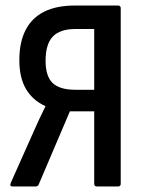

<svg xmlns="http://www.w3.org/2000/svg" viewBox="-20 -675 516 695"><path d="M25 0Q14 0 19 -13L101 -197Q111 -220 122 -243.5Q133 -267 144 -289V-291Q98 -312 74 -353Q50 -394 50 -457Q50 -522 72.5 -566Q95 -610 139.5 -632.5Q184 -655 252 -655H407Q417 -655 417 -645V-10Q417 0 407 0H331Q321 0 321 -10V-272H233L120 -7Q119 -4 116 -2Q113 0 110 0ZM254 -350H321V-570H253Q197 -570 171 -542.5Q145 -515 145 -455Q145 -399 170.5 -374.5Q196 -350 254 -350Z"/></svg>

Font: Sofia Sans Condensed SemiBold
Style: Regular
Weight: 600
Designer: Botio Nikoltchev, Ani Petrova
Foundry: lettersoup
Version: Version 4.101